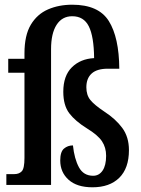

<svg xmlns="http://www.w3.org/2000/svg" viewBox="-20 -786 601 816"><path d="M373 10Q307 10 271.5 -22Q236 -54 236 -104Q236 -141 252 -154.5Q268 -168 290 -168Q296 -111 315.5 -75Q335 -39 376 -39Q401 -39 416 -61Q431 -83 431 -124Q431 -159 413.5 -185.5Q396 -212 350 -240Q300 -271 274.5 -304.5Q249 -338 249 -396Q249 -464 285.5 -500Q322 -536 380 -539Q379 -631 357.5 -674Q336 -717 287 -717Q244 -717 220.5 -680.5Q197 -644 197 -577V0H7V-46H41Q61 -46 72.5 -58Q84 -70 84 -115V-477H15V-536H84V-559Q84 -636 111 -681Q138 -726 184 -746Q230 -766 287 -766Q399 -766 442.5 -696.5Q486 -627 487 -494H438Q392 -494 369.5 -473.5Q347 -453 347 -415Q347 -382 364 -361Q381 -340 423 -312Q471 -281 499.5 -242.5Q528 -204 528 -148Q528 -71 487 -30.5Q446 10 373 10Z"/></svg>

Font: Noto Serif Myanmar ExtraCondensed SemiBold
Style: Regular
Weight: 600
Width: 2
Designer: Ben Mitchell and the Monotype Design Team
Foundry: Monotype Imaging Inc.
Version: Version 2.106; ttfautohint (v1.8.4.7-5d5b)